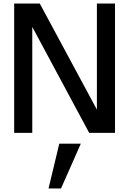

<svg xmlns="http://www.w3.org/2000/svg" viewBox="-20 -742 723 1072"><path d="M622.1 0H478L160.2 -591.8V0H59.1V-722.2H202.1L521 -129.9V-722.2H622.1ZM431.2 60.1 320.8 310.1H251L311 60.1Z"/></svg>

Font: Perun
Style: Regular
Weight: 400
Version: Version 1.0000